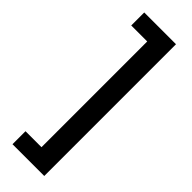

<svg xmlns="http://www.w3.org/2000/svg" viewBox="-265 -714 808 808"><g transform="rotate(45 139.0 -310.0)"><path d="M223 -702.1H34V-624.7H129.1V4.6H34V82H223Z"/></g></svg>

Font: Saysettha
Style: Regular
Weight: 400
Designer: John M. Durdin
Foundry: Lao Script for Windows
Version: Version 2.201